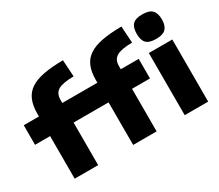

<svg xmlns="http://www.w3.org/2000/svg" viewBox="-140 -1131 1646 1445"><g transform="rotate(-30 683.0 -408.5)"><path d="M146 -370H15V-540H147V-563Q147 -633 167 -681Q187 -729 230.5 -758.5Q274 -788 344 -801.5Q414 -815 515 -816L524 -671Q430 -670 390.5 -647.5Q351 -625 350 -570V-540H655V-563Q655 -633 675 -681Q695 -729 738.5 -758.5Q782 -788 852 -801.5Q922 -815 1023 -816L1032 -671Q938 -670 898.5 -647.5Q859 -625 858 -570V-540H1014V-370H858V0H654V-370H350V0H146ZM1102 -540H1306V0H1102ZM1204 -604Q1145 -604 1120 -629Q1095 -654 1095 -710Q1095 -766 1120 -791.5Q1145 -817 1204 -817Q1264 -817 1289 -790.5Q1314 -764 1314 -710Q1314 -657 1289 -630.5Q1264 -604 1204 -604Z"/></g></svg>

Font: Encode Sans Wide
Style: ExtraBold
Weight: 800
Designer: Pablo Impallari, Andres Torresi
Foundry: Pablo Impallari, Andres Torresi
Version: Version 1.000; ttfautohint (v1.00) -l 8 -r 50 -G 200 -x 14 -